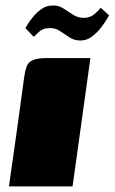

<svg xmlns="http://www.w3.org/2000/svg" viewBox="-20 -668 411 688"><path d="M12 0Q26 -98 40 -197Q54 -296 67 -394Q70 -415 75.5 -430Q81 -445 97.5 -452.5Q114 -460 150 -460H304L240 0ZM270 -523Q248 -522 230 -533.5Q212 -545 194.5 -557Q177 -569 154 -567Q134 -567 120 -554Q106 -541 101 -536L71 -567Q71 -567 78 -579Q85 -591 98 -607Q111 -623 128.5 -635.5Q146 -648 166 -648Q188 -650 206 -638.5Q224 -627 241.5 -615.5Q259 -604 280 -604Q303 -604 318.5 -617.5Q334 -631 341 -640L371 -613Q371 -613 363 -599.5Q355 -586 341.5 -568.5Q328 -551 309.5 -537Q291 -523 270 -523Z"/></svg>

Font: Genos Black
Style: Italic
Weight: 900
Italic angle: -8°
Version: Version 1.010